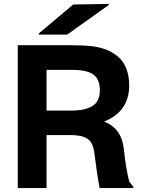

<svg xmlns="http://www.w3.org/2000/svg" viewBox="-20 -961 728 981"><path d="M661.1 -6.8V0H488.8Q475.1 -73.2 463.9 -166Q459.5 -208 447.3 -229.7Q435.1 -251.5 409.2 -261.2Q383.3 -271 335 -271H217.8V0H70.8V-730H340.8Q403.3 -730 448.2 -725.1Q489.3 -720.2 522.2 -707.5Q555.2 -694.8 582.5 -671.9Q609.9 -648.9 625 -611.3Q640.1 -573.7 640.1 -523.9Q640.1 -392.1 512.2 -339.8Q601.6 -305.2 612.8 -199.2Q622.6 -104.5 640.1 -33.2ZM178.2 -784.2V-790L354 -938L535.2 -940.9V-935.1L323.2 -784.2ZM217.8 -396H344.2Q414.6 -396 452.4 -419.4Q490.2 -442.9 490.2 -500Q490.2 -555.7 457.5 -579.8Q424.8 -604 349.1 -604H217.8Z"/></svg>

Font: Nacelle Bold
Style: Regular
Weight: 700
Designer: Sora Sagano
Foundry: Sora Sagano
Version: Version 1.000;FEAKit 1.0